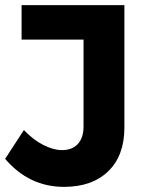

<svg xmlns="http://www.w3.org/2000/svg" viewBox="-24 -720 567 747"><path d="M225 7Q89 7 -4 -102L69 -214Q105 -176 144.5 -156Q184 -136 217 -136Q257 -136 279 -160Q301 -184 301 -228V-566H60V-700H460V-224Q460 -115 397.5 -54Q335 7 225 7Z"/></svg>

Font: Argentum Sans SemiBold
Style: Regular
Weight: 600
Designer: Julieta Ulanovsky (Modified by Cristiano Sobral)
Foundry: Julieta Ulanovsky
Version: Version 5.001;November 22, 2018;FontCreator 11.5.0.2425 64-b